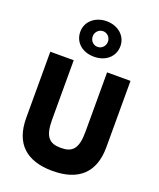

<svg xmlns="http://www.w3.org/2000/svg" viewBox="-208 -1311 1200 1449"><g transform="rotate(20 392.5 -586.0)"><path d="M714.5 -825H526.5V-348C526.5 -210 484.5 -170 392.5 -170C300.5 -170 258.5 -210 258.5 -348V-825H70.5V-293C70.5 -89 182.5 15 392.5 15C602.5 15 714.5 -89 714.5 -293ZM331.5 -1045C331.5 -1079 359.5 -1107 392.5 -1107C426.5 -1107 453.5 -1079 453.5 -1045C453.5 -1010 427.5 -981 392.5 -981C356.5 -981 331.5 -1010 331.5 -1045ZM231.5 -1045C231.5 -961 296.5 -902 392.5 -902C486.5 -902 553.5 -961 553.5 -1045C553.5 -1128 483.5 -1187 392.5 -1187C302.5 -1187 231.5 -1128 231.5 -1045Z"/></g></svg>

Font: Sztylet
Style: Bd
Weight: 700
Foundry: Cannot Into Space Fonts, PlusOne Fonts
Version: Version 0.12